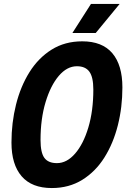

<svg xmlns="http://www.w3.org/2000/svg" viewBox="-20 -935 640 971"><path d="M242 16Q141 16 89.5 -43.5Q38 -103 38 -214Q38 -314 61 -406Q84 -498 129 -570Q174 -642 241 -684Q308 -726 396 -726Q497 -726 548 -666Q599 -606 599 -493Q599 -393 576 -301.5Q553 -210 508 -138.5Q463 -67 396 -25.5Q329 16 242 16ZM268 -110Q318 -110 360 -158.5Q402 -207 427 -291Q452 -375 452 -482Q452 -545 432 -572.5Q412 -600 369 -600Q319 -600 277.5 -551.5Q236 -503 210.5 -418.5Q185 -334 185 -227Q185 -163 204.5 -136.5Q224 -110 268 -110ZM346 -768 440 -915H585L464 -768Z"/></svg>

Font: Geist Mono
Style: Bold Italic
Weight: 700
Italic angle: -12°
Monospace: yes
Designer: Basement.studio, Andrés Briganti, Mateo Zaragoza
Foundry: Basement.studio, Vercel, Andrés Briganti, Guido Ferreyra, Mateo Zaragoza
Version: Version 1.500; ttfautohint (v1.8.4.7-5d5b)